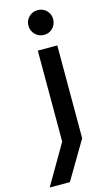

<svg xmlns="http://www.w3.org/2000/svg" viewBox="-190 -773 572 1019"><g transform="rotate(-15 95.5 -263.0)"><path d="M-51 200 101 -61 76 36V-518H183V-8L60 200ZM130 -590Q102 -590 82 -610Q62 -630 62 -659Q62 -687 82 -706.5Q102 -726 130 -726Q159 -726 178.5 -706.5Q198 -687 198 -659Q198 -630 178.5 -610Q159 -590 130 -590Z"/></g></svg>

Font: TikTok Sans 24pt Medium
Style: Regular
Weight: 500
Version: Version 4.000